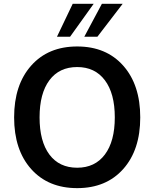

<svg xmlns="http://www.w3.org/2000/svg" viewBox="-20 -972 806 1002"><path d="M623 -89.8Q534.2 9.8 382.8 9.8Q231.4 9.8 142.6 -89.8Q53.7 -189.5 53.7 -359.4Q53.7 -529.3 142.6 -629.4Q231.4 -729.5 382.8 -729.5Q534.2 -729.5 623 -629.4Q711.9 -529.3 711.9 -359.4Q711.9 -189.5 623 -89.8ZM382.8 -96.7Q475.6 -96.7 527.3 -165.5Q579.1 -234.4 579.1 -359.4Q579.1 -484.4 527.3 -553.2Q475.6 -622.1 382.8 -622.1Q289.1 -622.1 237.8 -553.2Q186.5 -484.4 186.5 -359.4Q186.5 -234.4 237.8 -165.5Q289.1 -96.7 382.8 -96.7ZM277.3 -780.3 359.4 -952.1H468.8L345.7 -780.3ZM419.9 -780.3 511.7 -952.1H620.1L488.3 -780.3Z"/></svg>

Font: Min Sans SemiBold
Style: Regular
Weight: 600
Designer: Jinseong-Kim, NotoSansCJK, Nunito
Foundry: Jinseong-Kim
Version: Version 1.400;Glyphs 3.1.2 (3151)